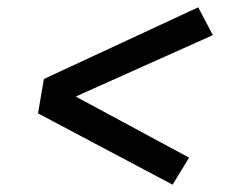

<svg xmlns="http://www.w3.org/2000/svg" viewBox="-20 -603 640 525"><path d="M452 -98 84 -293 100 -387 522 -583 562 -507 187 -339 497 -172Z"/></svg>

Font: Iosevka Slab MdExObl
Style: Regular
Weight: 500
Width: 7
Italic angle: -9°
Monospace: yes
Designer: Belleve Invis
Foundry: Belleve Invis
Version: Version 11.1.1; ttfautohint (v1.8.3)